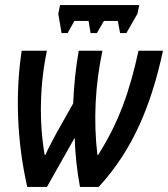

<svg xmlns="http://www.w3.org/2000/svg" viewBox="-20 -741 666 761"><path d="M224 -610H248L275 -658H331L339 -610H364L392 -658H447L456 -610H481L525 -687L532 -721H218L211 -686ZM88 0H166L276 -195C278 -130 285 -65 297 0H371C507 -147 580 -326 626 -540H529C494 -379 451 -256 369 -127H366C350 -265 357 -402 386 -540H292C280 -472 273 -401 270 -331L203 -212C188 -183 173 -157 160 -127H157C134 -260 138 -408 166 -540H66C40 -369 47 -181 88 0Z"/></svg>

Font: Noto Sans UI Condensed Medium
Style: Italic
Weight: 500
Width: 3
Italic angle: -12°
Designer: Monotype Design Team
Foundry: Monotype Imaging Inc.
Version: Version 1.901